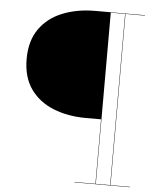

<svg xmlns="http://www.w3.org/2000/svg" viewBox="-60 -801 820 1001"><g transform="rotate(5 350.5 -300.0)"><path d="M398 -189.5Q303 -189.5 227 -220Q151 -250.5 107 -312.5Q63 -374.5 63 -469.5Q63 -564.5 107 -626.8Q151 -689 227 -719.5Q303 -750 398 -750H658V-748H556V148H658V150H367.5V148H477V-189.5ZM554 148V-748H479V148Z"/></g></svg>

Font: Bodoni* 96pt Fatface
Style: Regular
Weight: 900
Version: Version 2.3